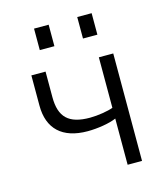

<svg xmlns="http://www.w3.org/2000/svg" viewBox="-106 -782 746 863"><g transform="rotate(-15 267.0 -350.0)"><path d="M67 -359C67 -252 129 -192 247 -192C293 -192 350 -201 381 -215V0H448V-500H381V-265C358 -256 309 -248 273 -248C174 -248 133 -288 133 -381V-500H67ZM133 -600H201V-700H133ZM334 -600H401V-700H334Z"/></g></svg>

Font: Perun Light
Style: Regular
Weight: 300
Foundry: Copyright (c) Stefan Peev, Context Ltd, 2016
Version: Version 1.089